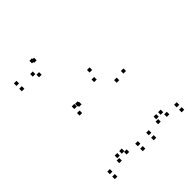

<svg xmlns="http://www.w3.org/2000/svg" viewBox="-217 -913 1054 1054"><g transform="rotate(-45 310.0 -385.5)"><path d="M599.5 10V-10H579.5V10ZM599.5 -28.5V-48.5H579.5V-28.5ZM508.5 -62V-82H488.5V-62ZM524 -30V-50H504V-30ZM524 -366.5V-386.5H504V-366.5ZM396.5 -502V-522H376.5V-502ZM195.5 -419.5V-439.5H175.5V-419.5ZM190.5 -373.5V-393.5H170.5V-373.5ZM377 -447V-467H357V-447ZM462 -357V-377H442V-357ZM462 -35V-55H442V-35ZM473.5 -62V-82H453.5V-62ZM382.5 -28.5V-48.5H362.5V-28.5ZM382.5 10V-10H362.5V10ZM297.5 10V-10H277.5V10ZM297.5 -28.5V-48.5H277.5V-28.5ZM206.5 -62V-82H186.5V-62ZM222 -40V-60H202V-40ZM222 -409.5V-429.5H202V-409.5ZM218.5 -416.5V-436.5H198.5V-416.5ZM218.5 -755V-775H198.5V-755ZM208.5 -761V-781H188.5V-761ZM60.5 -733.5V-753.5H40.5V-733.5ZM60.5 -692V-712H40.5V-692ZM182 -679.5V-699.5H162V-679.5ZM160 -706.5V-726.5H140V-706.5ZM160 -35V-55H140V-35ZM171.5 -62V-82H151.5V-62ZM80.5 -28.5V-48.5H60.5V-28.5ZM80.5 10V-10H60.5V10Z"/></g></svg>

Font: Monaspace Xenon Dots Var
Style: Regular
Weight: 400
Designer: Riley Cran and the Lettermatic Team
Version: Version 1.100 (Monaspace Xenon Dots)